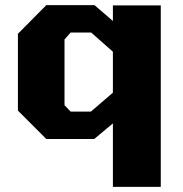

<svg xmlns="http://www.w3.org/2000/svg" viewBox="-20 -543 713 750"><path d="M421 187V-61L348 0H161L50 -111V-411L161 -523H349L421 -461V-522H608V187ZM256 -107H335L421 -181V-341L336 -416H256L232 -389V-132Z"/></svg>

Font: Tomorrow
Style: Bold
Weight: 700
Designer: Tony de Marco, Monica Rizzolli
Foundry: Just in Type
Version: Version 2.002